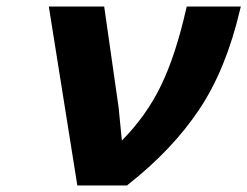

<svg xmlns="http://www.w3.org/2000/svg" viewBox="-20 -566 755 586"><path d="M715 -546 713 -538Q670 -354 587.5 -231Q505 -108 370 -2L368 0H216L129 -546H298L342 -238L352 -137Q427 -213 471.5 -305Q516 -397 548 -538L550 -546Z"/></svg>

Font: Passageway
Style: BdIt
Weight: 700
Foundry: Ascender Corporation
Version: Version 1.11